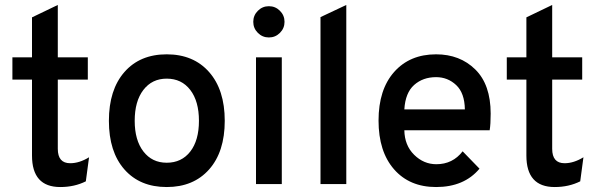

<svg xmlns="http://www.w3.org/2000/svg" viewBox="-20 -742 2412 774"><path d="M223 12Q109 12 109 -115V-421H30V-511H109V-672L213 -722V-511H334V-421H213V-142Q213 -84 263 -84Q300 -84 339 -108L326 -11Q280 12 223 12Z M823 -59Q760 12 652 12Q544 12 481.5 -59Q419 -130 419 -255Q419 -380 481.5 -451.5Q544 -523 652 -523Q760 -523 823 -451.5Q886 -380 886 -255Q886 -130 823 -59ZM652 -86Q712 -86 747 -131Q782 -176 782 -255Q782 -334 747 -379.5Q712 -425 652 -425Q593 -425 558 -379.5Q523 -334 523 -255Q523 -177 558 -131.5Q593 -86 652 -86Z M1108.5 -609.5Q1090 -591 1064 -591Q1038 -591 1019.5 -609.5Q1001 -628 1001 -654Q1001 -680 1019.5 -698.5Q1038 -717 1064 -717Q1090 -717 1108.5 -698.5Q1127 -680 1127 -654Q1127 -628 1108.5 -609.5ZM1012 0V-511H1116V0Z M1272 0V-673L1376 -722V0Z M1738 12Q1631 12 1568.5 -59.5Q1506 -131 1506 -256Q1506 -381 1569 -452Q1632 -523 1738 -523Q1834 -523 1896 -462Q1958 -401 1958 -284Q1958 -241 1954 -217H1610Q1611 -156 1649.5 -118Q1688 -80 1739 -80Q1805 -80 1845 -132L1913 -62Q1851 12 1738 12ZM1610 -301H1854Q1853 -367 1819 -399Q1785 -431 1738 -431Q1685 -431 1649.5 -399.5Q1614 -368 1610 -301Z M2216 12Q2102 12 2102 -115V-421H2023V-511H2102V-672L2206 -722V-511H2327V-421H2206V-142Q2206 -84 2256 -84Q2293 -84 2332 -108L2319 -11Q2273 12 2216 12Z"/></svg>

Font: Overpass Light
Style: Bold
Weight: 600
Designer: Delve Withrington, Thomas Jockin
Foundry: Delve Fonts
Version: Version 3.000;DELV;Overpass